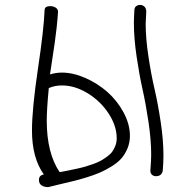

<svg xmlns="http://www.w3.org/2000/svg" viewBox="-20 -727 794 780"><path d="M161.1 -685.1Q161.1 -702.1 184.1 -702.1Q196.3 -702.1 206.1 -696Q215.8 -689.9 215.8 -679.2Q213.9 -649.4 210 -613.8Q206.1 -578.1 202.4 -553.5Q198.7 -528.8 192.4 -486.3Q186 -443.8 183.1 -424.8Q207 -432.1 231.9 -432.1Q276.9 -432.1 326.4 -410.4Q376 -388.7 415.8 -353.8Q455.6 -318.8 481.7 -270.8Q507.8 -222.7 507.8 -174.8Q507.8 -147.5 497.8 -123.8Q487.8 -100.1 472.7 -83Q457.5 -65.9 432.9 -50.8Q408.2 -35.6 385.7 -25.9Q363.3 -16.1 331.5 -6.3Q299.8 3.4 277.1 8.8Q254.4 14.2 222.9 21.7Q191.4 29.3 175.8 33.2Q160.6 33.2 149.4 26.4Q138.2 19.5 138.2 3.9Q138.2 -15.1 158.2 -18.1Q109.9 -85.4 109.9 -196.8Q109.9 -284.7 134 -446.5Q158.2 -608.4 161.1 -685.1ZM454.1 -165Q454.1 -215.8 421.1 -266.1Q388.2 -316.4 336.2 -348.1Q284.2 -379.9 231.9 -379.9Q201.7 -379.9 178.2 -369.1Q169.9 -282.2 169.9 -236.8Q169.9 -105.5 222.2 -27.8Q244.6 -31.7 256.8 -34.2Q269 -36.6 291.5 -41.5Q314 -46.4 327.1 -50.3Q340.3 -54.2 359.6 -61Q378.9 -67.9 390.6 -74.7Q402.3 -81.5 415.8 -91.3Q429.2 -101.1 436.5 -111.6Q443.8 -122.1 449 -135.7Q454.1 -149.4 454.1 -165ZM525.9 -685.1Q525.9 -695.8 532.7 -701.4Q539.6 -707 548.8 -707Q559.1 -707 566.7 -700.2Q574.2 -693.4 574.2 -679.2Q571.8 -638.7 571.8 -630.9Q571.8 -571.3 583 -497.6Q594.2 -423.8 607.9 -365Q621.6 -306.2 632.8 -231.7Q644 -157.2 644 -96.2Q644 -64.5 641.1 -33.2Q636.7 -11.2 613.8 -11.2Q604 -11.2 597.4 -17.1Q590.8 -22.9 590.8 -33.2Q594.2 -76.7 594.2 -98.1Q594.2 -157.7 583.3 -231.4Q572.3 -305.2 559.1 -364Q545.9 -422.9 534.9 -497.6Q523.9 -572.3 523.9 -633.8Q523.9 -650.9 525.9 -685.1Z"/></svg>

Font: Zhizn
Style: Regular
Weight: 400
Designer: Peter Zharnov
Foundry: Peter Zharnov
Version: Version 1.000